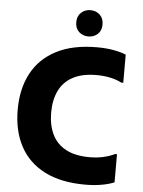

<svg xmlns="http://www.w3.org/2000/svg" viewBox="-61 -976 771 1036"><g transform="rotate(5 324.0 -458.0)"><path d="M42 -360Q42 -473.4 86.6 -556.9Q131.2 -640.4 219.7 -686.2Q308.2 -732 439.6 -732Q490.6 -732 531.9 -724.2Q573.1 -716.4 596.8 -705.6V-553.4H586Q562.3 -566.5 527 -574.4Q491.6 -582.4 450.8 -582.4Q372.2 -582.4 321.8 -555.2Q271.4 -528.1 247.3 -478Q223.2 -428 223.2 -360Q223.2 -292 247.3 -242Q271.4 -191.9 321.8 -164.8Q372.2 -137.6 450.8 -137.6Q491.6 -137.6 527 -145.9Q562.3 -154.2 586 -166.6H596.8V-14.4Q573.1 -3.6 531.9 4.2Q490.6 12 439.6 12Q308.2 12 219.7 -33.2Q131.2 -78.4 86.6 -161.9Q42 -245.4 42 -360ZM386.8 -786Q357.1 -786 336.4 -804.9Q315.6 -823.9 315.6 -857Q315.6 -890.1 336.4 -909.3Q357.1 -928.4 386.8 -928.4Q417 -928.4 437.5 -909.3Q458 -890.3 458 -856.9Q458 -823.6 437.5 -804.8Q417 -786 386.8 -786Z"/></g></svg>

Font: Kufam
Style: Regular
Weight: 400
Designer: Wael Morcos, Artur Schmal
Foundry: Original Type
Version: Version 1.301; ttfautohint (v1.8.3)